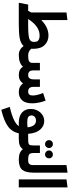

<svg xmlns="http://www.w3.org/2000/svg" viewBox="965 -1786 1100 3071"><g transform="rotate(90 1515.5 -250.0)"><path d="M871 -150 879 -65 859 0Q771 0 715 -77Q675 -31 594.5 -15.5Q514 0 368 0H24L52 -150H153Q161 -167 179 -199V-763L300 -778V-360Q417 -475 548 -475Q637 -475 698.5 -414.5Q760 -354 760 -235Q760 -211 759 -200Q784 -171 809.5 -160.5Q835 -150 871 -150ZM386 -150Q545 -150 597.5 -168Q650 -186 650 -243Q650 -297 622 -315Q594 -333 547 -333Q400 -333 284 -150Z M1590 -429Q1632 -312 1632 -214Q1632 -104 1582.5 -52Q1533 0 1455 0Q1361 0 1314 -68Q1267 0 1180 0Q1086 0 1046 -68Q991 0 859 0L839 -68L871 -150Q931 -150 958 -164Q985 -178 985 -218V-338H1106V-235Q1106 -185 1126 -167.5Q1146 -150 1181 -150Q1249 -150 1249 -239V-338H1369V-239Q1369 -192 1387.5 -171Q1406 -150 1445 -150Q1507 -150 1507 -222Q1507 -291 1467 -389Z M2220 -66 2200 0H2112Q2087 112 1998.5 175Q1910 238 1736 280L1689 144Q1938 88 1998 0H1943Q1837 0 1779.5 -51Q1722 -102 1722 -189Q1722 -283 1779 -345Q1836 -407 1915 -407Q1995 -407 2053 -341.5Q2111 -276 2120 -150H2212ZM1935 -135Q1978 -135 2016 -141Q2000 -275 1910 -275Q1873 -275 1849.5 -255.5Q1826 -236 1826 -203Q1826 -167 1852 -151Q1878 -135 1935 -135Z M2221 -484Q2221 -510 2239.5 -528Q2258 -546 2284 -546Q2310 -546 2328.5 -528Q2347 -510 2347 -484Q2347 -457 2328.5 -438.5Q2310 -420 2284 -420Q2258 -420 2239.5 -438.5Q2221 -457 2221 -484ZM2386 -484Q2386 -510 2405 -528Q2424 -546 2450 -546Q2476 -546 2494 -528Q2512 -510 2512 -484Q2512 -457 2494 -438.5Q2476 -420 2450 -420Q2424 -420 2405 -438.5Q2386 -457 2386 -484ZM2543 -150 2551 -68 2531 0Q2411 0 2366 -66Q2340 -29 2301.5 -14.5Q2263 0 2200 0L2180 -67L2213 -150Q2277 -150 2291.5 -166Q2306 -182 2306 -237V-338H2427V-239Q2427 -184 2448 -167Q2469 -150 2543 -150Z M2531 0 2511 -67 2543 -150Q2584 -150 2602 -168Q2620 -186 2620 -237V-763L2741 -780V-238Q2741 -111 2696 -55.5Q2651 0 2531 0Z M2977 0H2849V-763L2977 -780Z"/></g></svg>

Font: FiraGO
Style: Bold
Weight: 700
Designer: bBox Type
Foundry: bBox Type GmbH
Version: Version 1.001;PS 001.001;hotconv 1.0.88;makeotf.lib2.5.64775